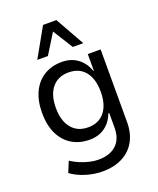

<svg xmlns="http://www.w3.org/2000/svg" viewBox="-168 -849 937 1138"><g transform="rotate(-20 301.0 -280.5)"><path d="M280 188Q229 188 176 172Q123 156 84 127L112 59Q137 76 166 88Q195 100 224.5 107Q254 114 280 114Q353 114 393.5 76.5Q434 39 434 -33V-124H428Q410 -74 370 -44.5Q330 -15 272 -15Q208 -15 160 -44.5Q112 -74 86 -129Q60 -184 60 -260Q60 -336 86 -391Q112 -446 160 -475.5Q208 -505 272 -505Q330 -505 371 -475Q412 -445 431 -391H434V-496H515V-37Q515 32 487 82.5Q459 133 406 160.5Q353 188 280 188ZM289 -87Q356 -87 393 -133Q430 -179 430 -260Q430 -342 393 -387.5Q356 -433 289 -433Q222 -433 184.5 -387.5Q147 -342 147 -260Q147 -179 184.5 -133Q222 -87 289 -87ZM141 -566 244 -749H328L431 -566H365L286 -692L208 -566Z"/></g></svg>

Font: Nunito Sans 7pt SemiCondensed
Style: Regular
Weight: 400
Width: 4
Designer: Vernon Adams
Foundry: Vernon Adams
Version: Version 3.101;gftools[0.9.27]